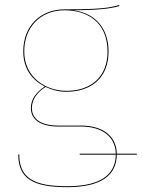

<svg xmlns="http://www.w3.org/2000/svg" viewBox="-20 -565 574 777"><path d="M533.9 57H452.6C451.7 -11.3 399.5 -56.8 307.7 -56.8H217.1C144.3 -56.8 109.1 -83.8 109.1 -128.1C109.1 -164.6 132.8 -193.2 164.7 -213C189.3 -201.4 217 -193.6 248.6 -193.6C351.3 -193.6 419.3 -252.2 419.3 -356C419.3 -444.4 372.1 -510.8 276.6 -523.6C379.8 -523.7 429.2 -530.6 462.8 -540.4L462.1 -544.6C423.8 -534.3 396.6 -527.1 241.2 -527.2C144 -527.2 74.1 -460.1 74.1 -357.1C74.1 -286.1 110.5 -241 161.1 -214.7C130.8 -194.6 105 -167.5 105 -127.8C105 -81.6 142.4 -52.9 216.9 -52.9H307.6C395.2 -52.9 447.6 -10.3 448.5 57H302.5V60.9H448.6C447.6 144.4 383.6 188.6 251.9 188.6C117.1 188.6 58.1 155.9 57.9 59.8H53.9C53.9 158.1 114.2 192.5 251.9 192.5C386.5 192.5 451.6 146.6 452.6 60.9H533.8ZM78.1 -357.1C78.1 -454.1 142.8 -523.4 241.3 -523.4C330.1 -523.4 415.2 -478.2 415.2 -356C415.2 -254 348.2 -197.4 248.6 -197.4C166.3 -197.4 78.1 -251 78.1 -357.1Z"/></svg>

Font: Fira Sans Four
Style: Regular
Weight: 100
Designer: Carrois Corporate & Edenspiekermann AG
Foundry: Carrois Corporate GbR & Edenspiekermann AG
Version: Version 4.203;PS 004.203;hotconv 1.0.88;makeotf.lib2.5.64775